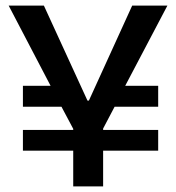

<svg xmlns="http://www.w3.org/2000/svg" viewBox="-20 -673 630 687"><path d="M62 -134V-208H242V-212L200 -291H62V-366H161L11 -653H137L293 -313H298L453 -653H579L428 -366H546V-291H390L349 -213V-208H546V-134H349V-6H242V-134Z"/></svg>

Font: Bricolage Grotesque 12pt Medium
Style: Regular
Weight: 500
Designer: Mathieu Triay
Foundry: Atelier Triay
Version: Version 1.001; ttfautohint (v1.8.4.7-5d5b);gftools[0.9.33.de